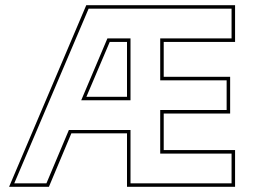

<svg xmlns="http://www.w3.org/2000/svg" viewBox="-20 -720 1007 740"><path d="M15 0 312.5 -700H886V-558.5H611V-424H867V-282.5H611V-141.5H886V0H469.5V-206H255L168.5 0ZM35 -13.5H159L245.5 -219H483V-13.5H872.5V-128H597.5V-296H853.5V-410.5H597.5V-572H872.5V-686.5H321.5ZM293 -333.5 394 -572H483V-333.5ZM313 -347H469.5V-558.5H403Z"/></svg>

Font: Tourney Thin
Style: Regular
Weight: 100
Designer: Tyler Finck
Foundry: Etcetera Type Co
Version: Version 1.015